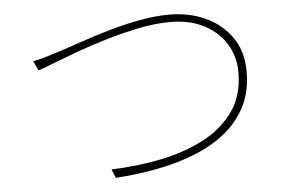

<svg xmlns="http://www.w3.org/2000/svg" viewBox="-46 -690 1091 722"><g transform="rotate(-5 500.0 -329.0)"><path d="M92 -496Q119 -501 139.5 -507.5Q160 -514 189 -523Q224 -534 274.5 -551.5Q325 -569 383 -586Q441 -603 501.5 -614.5Q562 -626 616 -626Q692 -626 753.5 -597.5Q815 -569 851.5 -516Q888 -463 888 -388Q888 -312 859 -255.5Q830 -199 779 -158.5Q728 -118 661.5 -92Q595 -66 518.5 -51.5Q442 -37 363 -32L350 -65Q445 -68 535 -86Q625 -104 698 -141.5Q771 -179 814 -239.5Q857 -300 857 -388Q857 -446 828.5 -493.5Q800 -541 746 -569.5Q692 -598 617 -598Q563 -598 500.5 -585.5Q438 -573 375.5 -554.5Q313 -536 258.5 -516Q204 -496 164.5 -480.5Q125 -465 109 -460Z"/></g></svg>

Font: Noto Sans JP Thin Thin
Style: Regular
Weight: 250
Version: Version 2.004-H2;hotconv 1.0.118;makeotfexe 2.5.65603